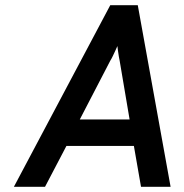

<svg xmlns="http://www.w3.org/2000/svg" viewBox="-20 -720 709 740"><path d="M33.5 0 405 -700H511L637.5 0H523.5L496 -157.5H236L153.5 0ZM287.5 -259.5H479.5L441.5 -484Q440 -491 438 -502.5Q436 -514 434.5 -525.5Q433 -537 432.5 -542.5Q430 -536.5 425 -525.8Q420 -515 414.8 -504Q409.5 -493 405 -486Z"/></svg>

Font: Overpass SemiBold
Style: Italic
Weight: 600
Italic angle: -10°
Designer: Delve Withrington, Dave Bailey, Thomas Jockin
Foundry: Delve Fonts LLC
Version: Version 4.000